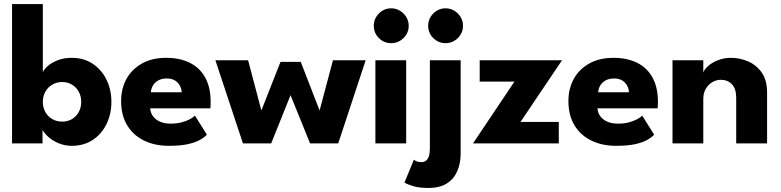

<svg xmlns="http://www.w3.org/2000/svg" viewBox="-20 -708 3854 948"><path d="M39.5 0V-688H191.5V-350.5Q196 -364.5 214.8 -381.2Q233.5 -398 264.2 -410.2Q295 -422.5 334 -422.5Q394 -422.5 438 -393Q482 -363.5 506 -314.2Q530 -265 530 -205Q530 -145 506 -95.8Q482 -46.5 438 -17.2Q394 12 334 12Q301 12 271.8 0.2Q242.5 -11.5 221.2 -29.8Q200 -48 190 -66.5V0ZM381 -205Q381 -233 368.8 -255.2Q356.5 -277.5 335.2 -290.2Q314 -303 287.5 -303Q260 -303 238.2 -290.2Q216.5 -277.5 204 -255.2Q191.5 -233 191.5 -205Q191.5 -177 204 -154.8Q216.5 -132.5 238.2 -120Q260 -107.5 287.5 -107.5Q314 -107.5 335.2 -120Q356.5 -132.5 368.8 -154.8Q381 -177 381 -205Z M721.5 -173Q723 -151 735.5 -134Q748 -117 770.2 -107.2Q792.5 -97.5 823 -97.5Q852 -97.5 875.2 -103.5Q898.5 -109.5 915.8 -118.5Q933 -127.5 942.5 -137L1001.5 -43Q989 -29.5 966.2 -16.8Q943.5 -4 906.5 4Q869.5 12 813 12Q745 12 692 -13.5Q639 -39 608.5 -88.5Q578 -138 578 -209.5Q578 -269.5 604.2 -317.8Q630.5 -366 680.5 -394.2Q730.5 -422.5 801 -422.5Q868 -422.5 917.2 -398Q966.5 -373.5 993.2 -325.2Q1020 -277 1020 -205Q1020 -201 1019.8 -189Q1019.5 -177 1018.5 -173ZM877 -252.5Q876.5 -268.5 868.5 -284.2Q860.5 -300 844.5 -310.2Q828.5 -320.5 803.5 -320.5Q778.5 -320.5 761.2 -310.8Q744 -301 735 -285.5Q726 -270 725 -252.5Z M1414.5 -238 1319 0H1179.5L1043.5 -410.5H1205L1270.5 -162.5L1365 -402.5H1465L1558 -162.5L1624 -410.5H1785.5L1650 0H1511Z M1833.5 0V-410.5H1985.5V0ZM1911.5 -495Q1875.5 -495 1850.5 -520.2Q1825.5 -545.5 1825.5 -580.5Q1825.5 -615.5 1850.8 -641.2Q1876 -667 1911.5 -667Q1935 -667 1954.5 -655.2Q1974 -643.5 1986 -624Q1998 -604.5 1998 -580.5Q1998 -545.5 1972.5 -520.2Q1947 -495 1911.5 -495Z M2095 220Q2050 220 2020.8 211.2Q1991.5 202.5 1977 193.5L2023.5 80.5Q2031.5 87 2040.5 89.8Q2049.5 92.5 2061 92.5Q2074.5 92.5 2083.8 85Q2093 77.5 2097.8 62.8Q2102.5 48 2102.5 26.5V-410.5H2254.5V50.5Q2254.5 98 2238 136.5Q2221.5 175 2186.5 197.5Q2151.5 220 2095 220ZM2179.5 -495Q2144.5 -495 2119.2 -520.2Q2094 -545.5 2094 -580.5Q2094 -604 2105.5 -623.5Q2117 -643 2136.5 -655Q2156 -667 2179.5 -667Q2203.5 -667 2223 -655.2Q2242.5 -643.5 2254.2 -624Q2266 -604.5 2266 -580.5Q2266 -545.5 2240.8 -520.2Q2215.5 -495 2179.5 -495Z M2348.5 -410.5H2755L2550 -106H2739V0H2315.5L2520 -305H2348.5Z M2930 -173Q2931.5 -151 2944 -134Q2956.5 -117 2978.8 -107.2Q3001 -97.5 3031.5 -97.5Q3060.5 -97.5 3083.8 -103.5Q3107 -109.5 3124.2 -118.5Q3141.5 -127.5 3151 -137L3210 -43Q3197.5 -29.5 3174.8 -16.8Q3152 -4 3115 4Q3078 12 3021.5 12Q2953.5 12 2900.5 -13.5Q2847.5 -39 2817 -88.5Q2786.5 -138 2786.5 -209.5Q2786.5 -269.5 2812.8 -317.8Q2839 -366 2889 -394.2Q2939 -422.5 3009.5 -422.5Q3076.5 -422.5 3125.8 -398Q3175 -373.5 3201.8 -325.2Q3228.5 -277 3228.5 -205Q3228.5 -201 3228.2 -189Q3228 -177 3227 -173ZM3085.5 -252.5Q3085 -268.5 3077 -284.2Q3069 -300 3053 -310.2Q3037 -320.5 3012 -320.5Q2987 -320.5 2969.8 -310.8Q2952.5 -301 2943.5 -285.5Q2934.5 -270 2933.5 -252.5Z M3589.5 -422.5Q3632.5 -422.5 3673.5 -405Q3714.5 -387.5 3741 -349.8Q3767.5 -312 3767.5 -250.5V0H3615V-225.5Q3615 -269.5 3594 -291.8Q3573 -314 3539 -314Q3516.5 -314 3496.8 -302.2Q3477 -290.5 3464.8 -269.2Q3452.5 -248 3452.5 -220.5V0H3300.5V-410.5H3452.5V-350Q3458.5 -366.5 3477.8 -383.2Q3497 -400 3526.2 -411.2Q3555.5 -422.5 3589.5 -422.5Z"/></svg>

Font: League Spartan Thin
Style: Bold
Weight: 700
Version: Version 2.002